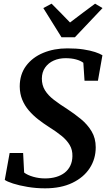

<svg xmlns="http://www.w3.org/2000/svg" viewBox="-20 -1015 582 1046"><path d="M225.5 11Q176 11 130 3.2Q84 -4.5 51 -15.2Q18 -26 6 -35L32.5 -181.5H106L111.5 -75Q129.5 -61 160.8 -52Q192 -43 225.5 -43Q258.5 -43 285.8 -51Q313 -59 332.5 -74.2Q352 -89.5 363 -112.2Q374 -135 374.5 -164Q375.5 -198 360 -224.5Q344.5 -251 315.8 -274.5Q287 -298 247 -323Q216.5 -342.5 188.2 -364.5Q160 -386.5 137.2 -413Q114.5 -439.5 101.2 -471.8Q88 -504 87.5 -543.5Q87.5 -609.5 122 -656Q156.5 -702.5 215.5 -727Q274.5 -751.5 347 -751.5Q397 -751.5 434.5 -745.8Q472 -740 497.8 -731.5Q523.5 -723 538 -714L513.5 -575H440.5L434 -673Q419 -684.5 394.2 -691.2Q369.5 -698 337 -698Q301.5 -698 272.5 -685Q243.5 -672 226 -647.2Q208.5 -622.5 208 -587Q208 -550.5 225.2 -522.8Q242.5 -495 273.8 -471Q305 -447 347 -420.5Q386 -395 421.2 -366Q456.5 -337 479 -299.5Q501.5 -262 501.5 -212.5Q501.5 -149.5 468.8 -99Q436 -48.5 374.2 -18.8Q312.5 11 225.5 11ZM315 -812 216 -971 261 -995Q286.5 -969.5 311.5 -944Q336.5 -918.5 361.5 -892.5Q395.5 -918.5 429.5 -944Q463.5 -969.5 498 -995L538.5 -971L388 -812Z"/></svg>

Font: Merriweather 24pt SemiBold
Style: Italic
Weight: 600
Italic angle: -7.8°
Version: Version 2.101